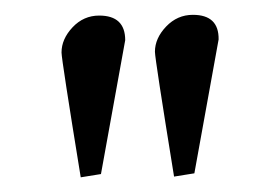

<svg xmlns="http://www.w3.org/2000/svg" viewBox="-20 -665 376 259"><path d="M214.8 -426.8Q189 -585.9 189 -595.2Q189 -613.3 204.1 -629.2Q219.2 -645 240.2 -645Q275.4 -645 274.9 -611.8L242.2 -431.2ZM88.9 -425.8Q63 -585 63 -594.2Q63 -612.3 77.9 -628.2Q92.8 -644 113.8 -644Q148.9 -644 148.9 -610.8L116.2 -430.2Z"/></svg>

Font: Biolilbert
Style: Regular
Weight: 400
Designer: Philipp H. Poll
Foundry: Philipp H. Poll
Version: Version 1.1.0